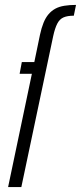

<svg xmlns="http://www.w3.org/2000/svg" viewBox="-20 -763 330 783"><path d="M13 0 110 -462H60L69 -510H120L143 -621Q149 -649 157.5 -670Q166 -691 178 -705Q190 -719 205.5 -727.5Q221 -736 242.5 -739.5Q264 -743 290 -743L281 -699Q255 -699 239 -692Q223 -685 213.5 -666.5Q204 -648 197 -616L67 0Z"/></svg>

Font: Saira UltraCondensed
Style: Italic
Weight: 400
Width: 1
Italic angle: -12°
Designer: Hector Gatti with collaboration of the Omnibus-Type team
Foundry: Omnibus-Type
Version: Version 1.101